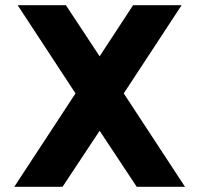

<svg xmlns="http://www.w3.org/2000/svg" viewBox="-20 -720 768 740"><path d="M35 0 271 -360 48 -700H234L364 -503L493 -700H680L457 -360L693 0H507L364 -216L221 0Z"/></svg>

Font: Overpass Black
Style: Regular
Weight: 900
Designer: Delve Withrington, Dave Bailey, Thomas Jockin
Foundry: Delve Fonts LLC
Version: Version 4.000; ttfautohint (v1.8.3)